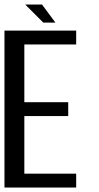

<svg xmlns="http://www.w3.org/2000/svg" viewBox="-20 -839 442 859"><path d="M92.8 -818.8H168L228 -737.8H173.8ZM320.8 0H0V-702.1H320.8V-640.1H88.9V-381.8H285.2V-319.8H88.9V-62H320.8Z"/></svg>

Font: Favorite Color
Style: Regular
Weight: 400
Designer: Bryce Wilner
Version: Version 1.000;PS 1.0;hotconv 16.6.51;makeotf.lib2.5.65220 DE